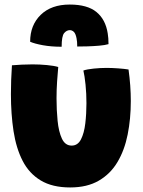

<svg xmlns="http://www.w3.org/2000/svg" viewBox="-20 -792 629 844"><path d="M346.5 -482Q362.5 -487.5 391.8 -490.5Q421 -493.5 448.5 -493.5Q471.5 -493.5 499.2 -491.5Q527 -489.5 545 -486.5Q555 -415 555 -348Q555 -269.5 541.2 -200.8Q527.5 -132 496.5 -79.8Q465.5 -27.5 414.2 2.2Q363 32 288.5 32Q210 32 159 1.2Q108 -29.5 79.5 -85Q51 -140.5 39.5 -215.5Q28 -290.5 28 -378.5Q28 -440 32.5 -505Q49 -506.5 75.2 -507.8Q101.5 -509 123 -509Q154.5 -509 186.2 -506Q218 -503 236 -497.5Q233.5 -470.5 231 -434.2Q228.5 -398 228.5 -359.5Q228.5 -308.5 233.2 -260.8Q238 -213 252.2 -182.5Q266.5 -152 295 -152Q322 -152 336 -179.5Q350 -207 355 -249.8Q360 -292.5 360 -338Q360 -381 356 -420Q352 -459 346.5 -482ZM112.5 -608.5Q112.5 -681.5 159 -726.8Q205.5 -772 286.5 -772Q364 -772 404 -739.2Q444 -706.5 453.5 -645.5Q457 -625 457 -598Q442 -593.5 416.2 -591.2Q390.5 -589 364 -588.2Q337.5 -587.5 319.5 -587.5Q319.5 -609.5 316.5 -623.5Q312.5 -644.5 304.5 -652Q296.5 -659.5 287 -659.5Q273 -659.5 262 -646.5Q251 -633.5 251 -586.5Q205.5 -586.5 168.5 -593.2Q131.5 -600 112.5 -608.5Z"/></svg>

Font: Grandstander Black
Style: Regular
Weight: 900
Designer: Tyler Finck
Foundry: Etcetera Type Co
Version: Version 1.200; ttfautohint (v1.8.3)